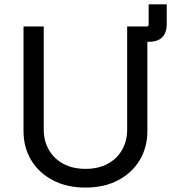

<svg xmlns="http://www.w3.org/2000/svg" viewBox="-20 -849 785 881"><path d="M372.6 11.7Q286.6 11.7 222.4 -22Q158.2 -55.7 123 -114.3Q87.9 -172.9 87.9 -247.6V-727.5H180.7V-254.9Q180.7 -202.6 203.9 -161.9Q227.1 -121.1 270 -97.7Q313 -74.2 372.6 -74.2Q432.1 -74.2 474.9 -97.7Q517.6 -121.1 540.5 -161.9Q563.5 -202.6 563.5 -254.9V-727.5H653.3Q662.1 -727.5 662.1 -736.3V-829.1H745.1V-740.2Q745.1 -657.2 662.1 -657.2H656.2V-247.6Q656.2 -172.9 621.1 -114.3Q585.9 -55.7 522.2 -22Q458.5 11.7 372.6 11.7Z"/></svg>

Font: Inter
Style: Regular
Weight: 400
Designer: Rasmus Andersson
Foundry: rsms
Version: Version 4.001;git-9221beed3